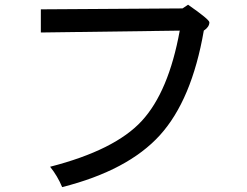

<svg xmlns="http://www.w3.org/2000/svg" viewBox="-20 -723 1040 810"><path d="M839.8 -593.8Q789.1 -300.8 654.3 -152.3Q519.5 -3.9 242.2 66.4Q222.7 19.5 191.4 -19.5Q464.8 -89.8 578.1 -212.9Q691.4 -335.9 738.3 -593.8L152.3 -585.9V-683.6L750 -687.5L773.4 -703.1Q863.3 -640.6 863.3 -628.9Q863.3 -609.4 839.8 -593.8Z"/></svg>

Font: Droid Sans Fallback
Style: Regular
Weight: 400
Designer: Steve Matteson
Foundry: Ascender Corporation
Version: 3.00 (Khmer version)